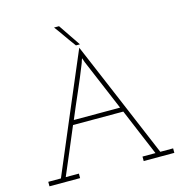

<svg xmlns="http://www.w3.org/2000/svg" viewBox="-125 -999 1070 1114"><g transform="rotate(-15 410.0 -441.5)"><path d="M219 0V-27H140Q171 -100 199.5 -167Q228 -234 259 -308H561Q590 -237 620 -167Q650 -97 679 -27H601V0H785V-27H708Q634 -204 559.5 -379Q485 -554 410 -732Q335 -554 260 -379Q185 -204 111 -27H35V0ZM401 -643Q403 -651 405.5 -657.5Q408 -664 410 -669L419 -643L549 -335H271Q303 -412 336.5 -488Q370 -564 401 -643ZM419 -750Q396 -783 374 -816.5Q352 -850 329 -883H299Q324 -850 347 -816.5Q370 -783 395 -750Z"/></g></svg>

Font: Josefin Slab Thin Light
Style: Regular
Weight: 300
Version: Version 2.000